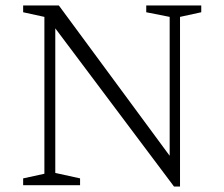

<svg xmlns="http://www.w3.org/2000/svg" viewBox="-20 -680 824 705"><path d="M65 0V-25L143 -42V-618L65 -635V-660H196L603 -108V-618L517 -635V-660H719V-635L641 -618V5H619L183 -576V-45L274 -25V0Z"/></svg>

Font: Spectral ExtraLight
Style: Regular
Weight: 275
Designer: Jean-Baptiste Levee
Foundry: Production Type
Version: Version 2.001